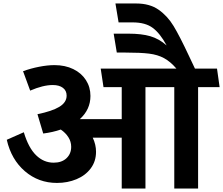

<svg xmlns="http://www.w3.org/2000/svg" viewBox="-20 -1086 1285 1106"><path d="M1121.1 0H983.9V-584H817.9V0H681.2V-293H514.2Q533.2 -252.9 533.2 -211.9Q533.2 -156.7 502.7 -116Q472.2 -75.2 420.7 -53.7Q369.1 -32.2 308.1 -32.2Q202.1 -32.2 123.5 -99.6Q44.9 -167 19 -280.8L117.2 -324.2Q144 -234.4 188 -191.7Q231.9 -148.9 289.1 -148.9Q335.9 -148.9 363 -174.6Q390.1 -200.2 390.1 -240.2Q390.1 -270 374 -295.4Q357.9 -320.8 330.1 -339.8Q283.2 -323.7 229 -316.9L195.8 -428.2Q279.8 -445.3 321.8 -470.7Q363.8 -496.1 363.8 -535.2Q363.8 -564 342.3 -580.1Q320.8 -596.2 284.2 -596.2Q228 -596.2 153.8 -564L112.8 -675.8Q156.7 -691.9 205.3 -701.4Q253.9 -710.9 293.9 -710.9Q355 -710.9 402.1 -688Q449.2 -665 475.1 -624.5Q501 -584 501 -533.2Q501 -455.1 439.9 -399.9H681.2V-584H576.2L560.1 -690.9H996.1Q961.9 -731 925 -751Q888.2 -771 838.6 -777.1Q789.1 -783.2 704.1 -783.2H652.8L634.8 -892.1H720.2Q795.4 -892.1 845.7 -877.4Q896 -862.8 939.9 -824.2Q902.8 -893.1 860.4 -925Q817.9 -957 744.1 -957H663.1L645 -1065.9H765.1Q842.3 -1065.9 893.6 -1030Q944.8 -994.1 980 -936Q1015.1 -877.9 1067.9 -765.1L1103 -690.9H1230L1245.1 -584H1121.1Z"/></svg>

Font: Kadwa
Style: Regular
Weight: 400
Designer: Sol Matas
Foundry: Sol Matas
Version: Version 1.000;PS 001.000;hotconv 1.0.70;makeotf.lib2.5.58329